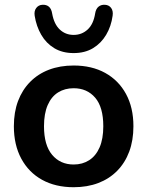

<svg xmlns="http://www.w3.org/2000/svg" viewBox="-20 -773 616 803"><path d="M288 10Q212 10 156 -21Q100 -52 69 -109.5Q38 -167 38 -245Q38 -304 55.5 -350.5Q73 -397 106 -430.5Q139 -464 185 -481.5Q231 -499 288 -499Q364 -499 420 -468Q476 -437 507 -380Q538 -323 538 -245Q538 -186 520.5 -139Q503 -92 470 -58.5Q437 -25 391 -7.5Q345 10 288 10ZM288 -85Q325 -85 353 -103Q381 -121 396.5 -156.5Q412 -192 412 -245Q412 -325 378 -364.5Q344 -404 288 -404Q251 -404 223 -386.5Q195 -369 179.5 -333.5Q164 -298 164 -245Q164 -166 198 -125.5Q232 -85 288 -85ZM288 -551Q241 -551 207 -571.5Q173 -592 152.5 -627.5Q132 -663 125 -707Q122 -727 131.5 -739.5Q141 -752 157 -753Q174 -754 184.5 -745Q195 -736 198 -717Q206 -672 230 -649.5Q254 -627 288 -627Q322 -627 346.5 -649.5Q371 -672 378 -717Q381 -736 392 -745Q403 -754 419 -753Q436 -752 445 -739.5Q454 -727 451 -707Q445 -663 424 -627.5Q403 -592 369 -571.5Q335 -551 288 -551Z"/></svg>

Font: Nunito ExtraLight
Style: Regular
Weight: 200
Designer: Vernon Adams
Foundry: Vernon Adams
Version: Version 3.602